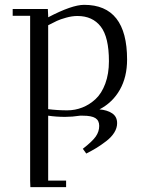

<svg xmlns="http://www.w3.org/2000/svg" viewBox="-20 -476 589 790"><path d="M32.2 -411.1V-439H176.8L178.2 -411.1V-404.8Q275.9 -456.1 326.2 -456.1Q502.9 -456.1 502.9 -231Q502.9 -159.2 473.1 -106.7Q443.4 -54.2 389.2 -25.9Q420.9 -23.4 441.4 -9.8Q461.9 3.9 461.9 30.8Q461.9 50.8 450 69.8Q438 88.9 416.5 105.2Q395 121.6 377 132.6Q358.9 143.6 335 155.8L320.8 136.2Q359.9 106 374 85.7Q388.2 65.4 388.2 42Q388.2 20 372.6 10Q356.9 0 320.8 0H309.1Q277.3 4.9 248 4.9Q211.9 4.9 178.2 0V267.1H252V293.9H105L104 267.1V-411.1ZM178.2 -26.9Q216.8 -22 256.8 -22Q289.1 -22 318.8 -33.7Q348.6 -45.4 373.5 -68.6Q398.4 -91.8 413.3 -132.1Q428.2 -172.4 428.2 -224.1Q428.2 -323.2 394.5 -366.7Q360.8 -410.2 298.8 -410.2Q276.4 -410.2 252 -403.3Q227.5 -396.5 214.1 -390.1Q200.7 -383.8 178.2 -372.1Z"/></svg>

Font: Dehuti
Style: Book
Weight: 400
Version: Version 1.2